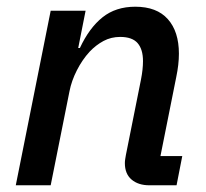

<svg xmlns="http://www.w3.org/2000/svg" viewBox="-20 -552 615 572"><path d="M131 0H27L131 -520H235L213 -409H218Q246 -469 285.5 -500.5Q325 -532 383 -532Q447 -532 480 -495Q513 -458 513 -392Q513 -376 511 -358.5Q509 -341 505 -322L458 -87H523L506 0H425Q392 0 372 -17Q352 -34 352 -66Q352 -72 353 -78Q354 -84 355 -90L400 -315Q403 -330 404.5 -344Q406 -358 406 -370Q406 -405 390 -423.5Q374 -442 338 -442Q311 -442 288.5 -430Q266 -418 247 -398Q225 -374 209 -342.5Q193 -311 187 -280Z"/></svg>

Font: IBM Plex Sans Medium
Style: Italic
Weight: 500
Italic angle: -11.31°
Designer: Mike Abbink, Paul van der Laan, Pieter van Rosmalen
Foundry: Bold Monday
Version: Version 3.201